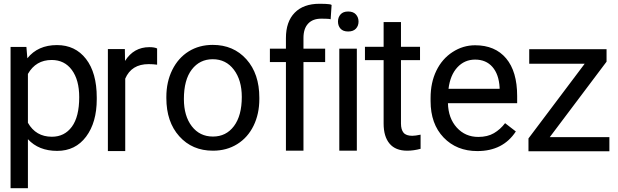

<svg xmlns="http://www.w3.org/2000/svg" viewBox="-20 -802 3279 1018"><path d="M493 -276Q493 -153 436.5 -77.5Q380 -2 283 -2Q185 -2 128 -64V196H36V-553H120L125 -493Q181 -563 282 -563Q379 -563 436 -489.5Q493 -416 493 -285ZM254 -484Q170 -484 128 -410V-151Q170 -77 255 -77Q322 -77 361 -130Q400 -183 400 -287Q400 -378 361 -431Q322 -484 254 -484Z M813 -459Q792 -462 768 -462Q677 -462 644 -385V-1H552V-542H642L643 -479Q689 -552 772 -552Q799 -552 813 -545Z M862 -288Q862 -368 893.5 -431.5Q925 -495 980.5 -529.5Q1036 -564 1108 -564Q1218 -564 1286.5 -487.5Q1355 -411 1355 -284V-277Q1355 -198 1324.5 -135.5Q1294 -73 1238 -38Q1182 -3 1109 -3Q999 -3 930.5 -79.5Q862 -156 862 -282ZM1109 -78Q1179 -78 1220.5 -133.5Q1262 -189 1262 -288Q1262 -377 1220 -432.5Q1178 -488 1108 -488Q1039 -488 997 -433.5Q955 -379 955 -277Q955 -187 997 -132.5Q1039 -78 1109 -78Z M1496 -3V-473H1411V-544H1496V-600Q1496 -687 1542.5 -734.5Q1589 -782 1674 -782Q1744 -782 1738 -773L1733 -698Q1739 -703 1683 -703Q1638 -703 1613.5 -676.5Q1589 -650 1589 -601V-544H1704V-473H1589V-3Z M1872 -3H1779V-544H1872ZM1772 -688Q1772 -710 1785.5 -725.5Q1799 -741 1826 -741Q1853 -741 1867 -725.5Q1881 -710 1881 -687.5Q1881 -665 1867 -650Q1853 -635 1826 -635Q1799 -635 1785.5 -650Q1772 -665 1772 -688Z M2106 -685V-554H2207V-483H2106V-147Q2106 -115 2119.5 -98.5Q2133 -82 2166 -82Q2182 -82 2210 -88V-13Q2173 -3 2139 -3Q2077 -3 2045.5 -40.5Q2014 -78 2014 -147V-483H1915V-554H2014V-685Z M2263 -266V-283Q2263 -364 2293.5 -427Q2324 -490 2379.5 -526Q2435 -562 2499 -562Q2605 -562 2663.5 -492.5Q2722 -423 2722 -293V-255H2355Q2357 -175 2402 -125.5Q2447 -76 2516 -76Q2565 -76 2599 -96Q2633 -116 2658 -149L2715 -105Q2647 -1 2511 -1Q2401 -1 2332 -73Q2263 -145 2263 -266ZM2358 -331H2629V-338Q2625 -408 2591 -447Q2557 -486 2499 -486Q2443 -486 2405 -445Q2367 -404 2358 -331Z M2895 -75H3211V0H2782V-68L3080 -464H2786V-541H3196V-475Z"/></svg>

Font: lipipragatuchhi
Style: Regular
Weight: 400
Designer: Abhinash Majhi
Version: Version 1.000